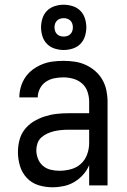

<svg xmlns="http://www.w3.org/2000/svg" viewBox="-20 -786 540 814"><path d="M202 8Q172 8 143 -1Q114 -10 93.5 -32Q73 -54 64.5 -83Q56 -112 56 -141Q56 -167 62.5 -192Q69 -217 84.5 -237Q100 -257 122 -270.5Q144 -284 168.5 -292Q193 -300 218 -303Q243 -306 269 -306H358V-355Q358 -376 351 -397Q344 -418 328 -432Q312 -446 291 -452Q270 -458 249 -458Q229 -458 209.5 -454Q190 -450 174 -439Q158 -428 149 -410Q140 -392 140 -373Q140 -373 140 -373Q140 -373 140 -373Q140 -373 140 -373Q140 -373 140 -373Q140 -373 140 -373Q140 -373 140 -373H62Q62 -373 62 -373Q62 -373 62 -373Q62 -396 68.5 -418Q75 -440 88 -459Q101 -478 119.5 -491.5Q138 -505 159 -513.5Q180 -522 203 -525Q226 -528 249 -528Q273 -528 297 -524.5Q321 -521 343 -511Q365 -501 383.5 -485Q402 -469 414 -448Q426 -427 431 -403Q436 -379 436 -355V0H358V-86Q349 -64 332.5 -45.5Q316 -27 295 -14.5Q274 -2 250 3Q226 8 202 8ZM232 -62Q256 -62 280.5 -68.5Q305 -75 323 -91.5Q341 -108 349.5 -131.5Q358 -155 358 -180V-236H269Q254 -236 238.5 -234.5Q223 -233 208.5 -229.5Q194 -226 180 -219.5Q166 -213 155 -203Q144 -193 139 -178.5Q134 -164 134 -149Q134 -131 141 -113Q148 -95 162 -83Q176 -71 194.5 -66.5Q213 -62 232 -62ZM250 -574Q231 -574 212 -580Q193 -586 179.5 -599.5Q166 -613 160 -632Q154 -651 154 -670Q154 -689 160 -708Q166 -727 179.5 -740.5Q193 -754 212 -760Q231 -766 250 -766Q269 -766 288 -760Q307 -754 320.5 -740.5Q334 -727 340 -708Q346 -689 346 -670Q346 -651 340 -632Q334 -613 320.5 -599.5Q307 -586 288 -580Q269 -574 250 -574ZM250 -631Q258 -631 265.5 -633.5Q273 -636 278.5 -641.5Q284 -647 286.5 -654.5Q289 -662 289 -670Q289 -678 286.5 -685.5Q284 -693 278.5 -698.5Q273 -704 265.5 -706.5Q258 -709 250 -709Q242 -709 234.5 -706.5Q227 -704 221.5 -698.5Q216 -693 213.5 -685.5Q211 -678 211 -670Q211 -662 213.5 -654.5Q216 -647 221.5 -641.5Q227 -636 234.5 -633.5Q242 -631 250 -631Z"/></svg>

Font: Zed Mono
Style: Regular
Weight: 400
Monospace: yes
Designer: Belleve Invis
Foundry: Belleve Invis
Version: Version 1.0.0; ttfautohint (v1.8.4)